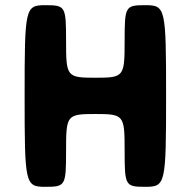

<svg xmlns="http://www.w3.org/2000/svg" viewBox="-20 -723 736 741"><path d="M348 -283C458 -283 461 -279 461 -143C461 -6 463 -2 541 -2C619 -2 621 -12 621 -353C621 -693 619 -703 541 -703C463 -703 461 -699 461 -563C461 -427 458 -423 348 -423C238 -423 235 -427 235 -563C235 -699 233 -703 155 -703C77 -703 75 -693 75 -353C75 -12 77 -2 155 -2C233 -2 235 -6 235 -143C235 -279 238 -283 348 -283Z"/></svg>

Font: Hussar Print
Style: Bold
Weight: 700
Foundry: Cannot Into Space Fonts
Version: Version 2.00